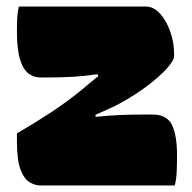

<svg xmlns="http://www.w3.org/2000/svg" viewBox="-20 -570 590 590"><path d="M38 -550H427Q452 -550 471.5 -528.5Q491 -507 503 -473.5Q515 -440 515 -405V-397Q515 -385 493.5 -360.5Q472 -336 434.5 -307.5Q397 -279 348 -252Q332 -243 311 -234Q290 -225 273 -217L274 -211Q313 -215 347 -216.5Q381 -218 417 -218H449Q493 -218 508.5 -186Q524 -154 524 -93Q524 -68 523 -43.5Q522 -19 517 0H104Q88 0 71 -10Q54 -20 43 -49Q32 -78 32 -136V-160Q90 -194 136.5 -224.5Q183 -255 230 -293Q253 -313 282 -336L280 -342Q239 -336 203.5 -334Q168 -332 130 -332H102Q85 -332 68.5 -343.5Q52 -355 42 -386Q32 -417 32 -474Q32 -497 33 -515.5Q34 -534 38 -550Z"/></svg>

Font: Recursive Sn Csl St XBk
Style: Regular
Weight: 1000
Version: Version 1.079;hotconv 1.0.112;makeotfexe 2.5.65598; ttfautoh